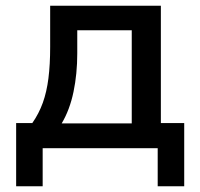

<svg xmlns="http://www.w3.org/2000/svg" viewBox="-20 -514 694 666"><path d="M36 132V-87H92Q115 -120 128.5 -157.5Q142 -195 148 -242.5Q154 -290 154 -351V-494H538V-87H619V132H527V0H128V132ZM194 -86H437V-409H248V-329Q248 -258 235 -195.5Q222 -133 194 -86Z"/></svg>

Font: Nunito Sans 9pt SemiBold
Style: Regular
Weight: 600
Version: Version 3.101;gftools[0.9.27]